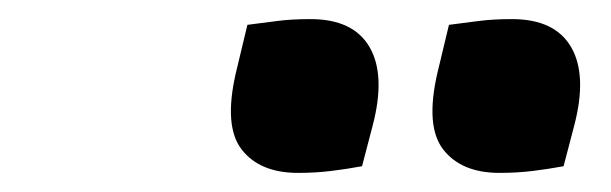

<svg xmlns="http://www.w3.org/2000/svg" viewBox="-20 -790 640 201"><path d="M239 -764Q255 -766 270 -768Q285 -770 305 -770Q350 -770 367 -740.5Q384 -711 370 -658L359 -616Q343 -613 326.5 -611Q310 -609 292 -609Q252 -609 233 -633.5Q214 -658 227 -714ZM450 -764Q466 -766 481 -768Q496 -770 516 -770Q561 -770 578 -740.5Q595 -711 581 -658L570 -616Q554 -613 537.5 -611Q521 -609 503 -609Q463 -609 444 -633.5Q425 -658 438 -714Z"/></svg>

Font: Recursive Sn Csl St XBd
Style: Italic
Weight: 800
Italic angle: -15°
Version: Version 1.079;hotconv 1.0.112;makeotfexe 2.5.65598; ttfautoh